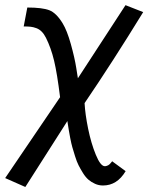

<svg xmlns="http://www.w3.org/2000/svg" viewBox="-36 -538 585 758"><path d="M201.2 -154.3Q189.5 -248.5 177.5 -298.6Q165.5 -348.6 145.5 -388.7Q138.2 -403.3 128.9 -412.8Q119.6 -422.4 107.7 -426.8Q95.7 -431.2 85 -432.4Q74.2 -433.6 57.6 -433.6L71.8 -508.3Q130.9 -508.3 158.7 -497.6Q186.5 -486.8 211.4 -445.8Q228.5 -418 243.7 -363.8Q258.8 -309.6 265.1 -269.5L271.5 -229L459.5 -517.6L529.3 -490.2Q408.2 -293 297.9 -130.9Q300.3 -86.9 312 -29.5Q323.7 27.8 342.3 73Q360.8 118.2 377.9 118.2Q381.3 118.2 385 116.9Q388.7 115.7 391.1 114.5Q393.6 113.3 396.5 110.6Q399.4 107.9 400.4 106.4Q401.4 105 404.1 102.1Q406.7 99.1 406.7 98.6L460 137.7Q426.3 194.3 370.6 194.3Q354 194.3 339.4 187.7Q324.7 181.2 313.5 171.6Q302.2 162.1 291.7 145.3Q281.2 128.4 274.2 114.5Q267.1 100.6 260.3 78.6Q253.4 56.6 249.5 43Q245.6 29.3 241.2 6.8Q236.8 -15.6 235.6 -24.2Q234.4 -32.7 231.4 -50.8Q230.5 -57.1 230 -60.1L64 200.2L-15.6 165Z"/></svg>

Font: Fantasque Sans Mono
Style: Italic
Weight: 400
Italic angle: -11°
Monospace: yes
Designer: Jany Belluz
Version: Version 1.8.0 ; ttfautohint (v1.8.2)